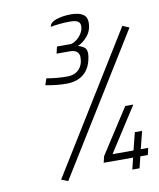

<svg xmlns="http://www.w3.org/2000/svg" viewBox="-88 -868 775 938"><g transform="rotate(-10 299.5 -399.0)"><path d="M145 -480 156 -512Q206 -503 258 -503Q296 -503 317 -525.5Q338 -548 338 -584Q338 -622 291 -622H226L234 -656H299Q312 -656 328.5 -667.5Q345 -679 356.5 -697Q368 -715 368 -734Q368 -750 356.5 -757.5Q345 -765 319 -765Q270 -765 221 -756Q224 -778 256 -788.5Q288 -799 327 -799Q367 -799 387 -786Q407 -773 407 -746Q407 -706 384 -678.5Q361 -651 335 -641Q358 -634 368 -625Q378 -616 378 -595Q378 -584 373 -562Q361 -515 329 -492Q297 -469 249 -469Q198 -469 145 -480ZM141 -12 566 -700 599 -686 174 1ZM506 -57H360L368 -89L512 -312H552L410 -91H514L536 -178H572L550 -91H587L579 -57H542L528 0H492Z"/></g></svg>

Font: Cairo ExtraLight
Style: Italic
Weight: 275
Italic angle: -13°
Designer: Mohamed Gaber, Accademia di Belle Arti di Urbino and others
Foundry: Kief Type Foundry, Accademia di Belle Arti di Urbino and others
Version: Version 3.011